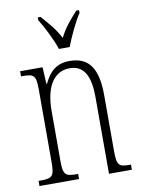

<svg xmlns="http://www.w3.org/2000/svg" viewBox="-86 -825 654 884"><g transform="rotate(-10 241.0 -383.0)"><path d="M224 -606H274C291 -651 321 -715 346 -753V-766H333C298 -727 273 -699 250 -653C226 -699 200 -727 166 -766H153V-753C177 -715 209 -651 224 -606ZM26 0H211V-24H205C151 -24 141 -31 141 -99V-330C141 -454 189 -510 257 -510C326 -510 351 -452 351 -360V0H458V-24H454C401 -24 392 -31 392 -100V-360C392 -486 352 -543 262 -543C200 -543 167 -511 142 -458H139L135 -536H30V-512H35C90 -512 100 -506 100 -438V-100C100 -31 90 -24 34 -24H26Z"/></g></svg>

Font: Noto Serif Sinhala ExtraCondensed ExtraLight
Style: Regular
Weight: 200
Width: 2
Designer: Jelle Bosma - Monotype Design Team
Foundry: Monotype Imaging Inc.
Version: Version 2.007